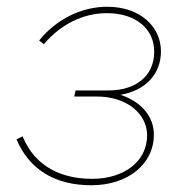

<svg xmlns="http://www.w3.org/2000/svg" viewBox="-20 -543 549 569"><path d="M251 6C358 6 436 -56 436 -144C436 -196 401 -241 337 -262C413 -275 457 -325 457 -391C457 -464 395 -523 298 -523C221 -523 147 -486 96 -423L110 -412C159 -470 225 -504 297 -504C383 -504 437 -457 437 -390C437 -315 379 -275 302 -275H204L200 -257H266C357 -257 416 -205 416 -142C416 -65 348 -13 253 -13C171 -13 86 -43 47 -139L29 -130C66 -42 141 6 251 6Z"/></svg>

Font: Fixel Display Thin
Style: Italic
Weight: 100
Italic angle: -10°
Designer: AlfaBravo + MacPaw
Foundry: Kyrylo Tkachov, Marchela Mozhyna, Serhii Makarenko, Maria Weinstein, Zakhar Kryvoshyya
Version: Version 1.210;Glyphs 3.2 (3217)